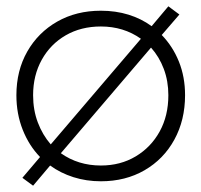

<svg xmlns="http://www.w3.org/2000/svg" viewBox="-20 -565 639 609"><path d="M85 24 51 -1 107 -67Q72 -103 52 -153.5Q32 -204 32 -263Q32 -341 66.5 -401.5Q101 -462 161.5 -496.5Q222 -531 300 -531Q347 -531 387.5 -518.5Q428 -506 461 -482L514 -545L549 -519L493 -454Q528 -418 547.5 -369.5Q567 -321 567 -263Q567 -184 533 -122Q499 -60 438.5 -25Q378 10 300 10Q254 10 213 -3Q172 -16 139 -40ZM85 -263Q85 -216 100 -176.5Q115 -137 141 -107L427 -442Q372 -481 300 -481Q237 -481 188.5 -453Q140 -425 112.5 -375.5Q85 -326 85 -263ZM300 -40Q362 -40 410.5 -69Q459 -98 486.5 -148Q514 -198 514 -263Q514 -308 499.5 -346.5Q485 -385 459 -414L173 -79Q228 -40 300 -40Z"/></svg>

Font: Lexend ExtraLight
Style: Regular
Weight: 200
Designer: Bonnie Shaver-Troup, Thomas Jockin
Foundry: Lexend
Version: Version 1.007; ttfautohint (v1.8.3)